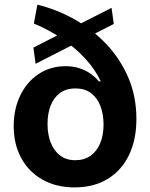

<svg xmlns="http://www.w3.org/2000/svg" viewBox="-20 -787 639 818"><path d="M464.8 -685 131.7 -515.3 122.2 -584.2 455.3 -753.6ZM297.6 11.4Q219.5 11.4 161 -21.7Q102.6 -54.7 70.5 -113.5Q38.4 -172.2 38.4 -250Q38.4 -322.4 66.2 -380.1Q94.1 -437.9 144.2 -471.4Q194.2 -505 259.9 -505Q293 -505 319.8 -495.9Q346.6 -486.9 367 -472.1Q387.4 -457.4 401.3 -440.3H409.1Q386 -490.8 343.2 -537.3Q300.4 -583.8 244.1 -622.2Q187.9 -660.5 124.3 -686.8L139.2 -767Q220.5 -747.5 296 -705.4Q371.4 -663.4 431.3 -600.9Q491.1 -538.4 526.1 -457.7Q561.1 -377.1 561.1 -279.8Q561.1 -191.1 529.1 -125.5Q497.2 -60 438 -24.3Q378.9 11.4 297.6 11.4ZM301.1 -104.4Q339.1 -104.4 365.9 -123.6Q392.8 -142.8 407 -177Q421.2 -211.3 421.2 -256.7Q421.2 -298.7 408.4 -333.6Q395.6 -368.6 369 -389.4Q342.3 -410.2 301.1 -410.2Q261.7 -410.2 235.3 -390.6Q208.8 -371.1 195.7 -337Q182.5 -302.9 182.5 -258.9Q182.5 -214.5 196 -179.7Q209.5 -144.9 235.8 -124.6Q262.1 -104.4 301.1 -104.4Z"/></svg>

Font: InterMG
Style: Bold
Weight: 700
Designer: Rasmus Andersson
Foundry: rsms
Version: Version 3.019;December 26, 2023;FontCreator 15.0.0.2955 64-b